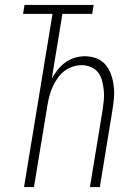

<svg xmlns="http://www.w3.org/2000/svg" viewBox="-20 -755 540 775"><path d="M77 0 192 -699H73L79 -735H358L352 -699H232L189 -438Q199 -456 213 -473.5Q227 -491 244.5 -503.5Q262 -516 282.5 -522Q303 -528 323 -528Q348 -528 370.5 -519Q393 -510 407.5 -492Q422 -474 429.5 -451Q437 -428 439.5 -404Q442 -380 439.5 -355Q437 -330 433 -305L383 0H343L394 -310Q397 -330 399 -350Q401 -370 399 -389.5Q397 -409 392.5 -427.5Q388 -446 377 -461Q366 -476 348 -484Q330 -492 310 -492Q292 -492 273.5 -486Q255 -480 239.5 -468Q224 -456 212.5 -439.5Q201 -423 193 -405.5Q185 -388 180 -369.5Q175 -351 172 -333L117 0Z"/></svg>

Font: Iosevka Extralight Oblique
Style: Regular
Weight: 200
Italic angle: -9°
Monospace: yes
Designer: Belleve Invis
Foundry: Belleve Invis
Version: Version 32.5.0; ttfautohint (v1.8.4)